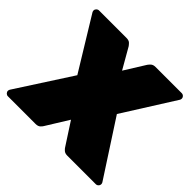

<svg xmlns="http://www.w3.org/2000/svg" viewBox="-168 -887 1074 1074"><g transform="rotate(45 369.5 -350.0)"><path d="M22 0Q13 0 6.5 -6.5Q0 -13 0 -22Q0 -24 0.5 -26.5Q1 -29 3 -33L213 -358L24 -667Q21 -673 21 -678Q21 -687 27.5 -693.5Q34 -700 43 -700H260Q280 -700 289.5 -690Q299 -680 302 -675L372 -553L448 -675Q451 -680 461 -690Q471 -700 490 -700H697Q706 -700 712.5 -693.5Q719 -687 719 -678Q719 -672 716 -667L523 -361L736 -33Q738 -29 738.5 -26.5Q739 -24 739 -22Q739 -13 732.5 -6.5Q726 0 717 0H492Q473 0 463 -9.5Q453 -19 451 -23L364 -157L281 -23Q279 -19 269.5 -9.5Q260 0 240 0Z"/></g></svg>

Font: Rubik Black
Style: Regular
Weight: 900
Designer: Hubert and Fischer
Foundry: Hubert and Fischer
Version: Version 2.300;gftools[0.9.30]